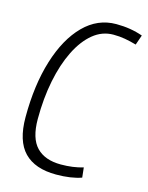

<svg xmlns="http://www.w3.org/2000/svg" viewBox="-110 -780 664 859"><g transform="rotate(15 222.0 -350.0)"><path d="M234 10Q136 10 86 -41.5Q36 -93 36 -203Q36 -352 71.5 -466.5Q107 -581 171 -645.5Q235 -710 321 -710Q355 -710 385.5 -705Q416 -700 444 -690L428 -644Q400 -652 374.5 -656.5Q349 -661 321 -661Q269 -661 227 -626.5Q185 -592 154.5 -530.5Q124 -469 107.5 -387Q91 -305 91 -209Q91 -120 130 -79.5Q169 -39 243 -39Q300 -39 346 -53L351 -7Q303 10 234 10Z"/></g></svg>

Font: Georama SemiCondensed Light
Style: Italic
Weight: 300
Width: 4
Italic angle: -9°
Designer: Jean-Baptiste Levee
Foundry: Production Type
Version: Version 1.000